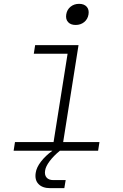

<svg xmlns="http://www.w3.org/2000/svg" viewBox="-20 -785 640 1000"><path d="M374 -655Q348 -655 334.5 -670Q321 -685 325 -710Q329 -735 347.5 -750Q366 -765 392 -765Q418 -765 431.5 -750Q445 -735 441 -710Q437 -685 418.5 -670Q400 -655 374 -655ZM51 0 58 -45H259L332 -505H156L163 -550H389L309 -45H498L491 0H292Q259 27 238.5 54.5Q218 82 215 103Q211 126 222.5 139.5Q234 153 258 153H322L315 195H242Q201 195 180.5 173.5Q160 152 166 115Q170 87 193.5 56.5Q217 26 253 0Z"/></svg>

Font: JetBrains Mono Thin
Style: Italic
Weight: 100
Italic angle: -9°
Monospace: yes
Designer: Philipp Nurullin, Konstantin Bulenkov
Foundry: JetBrains
Version: Version 2.305; ttfautohint (v1.8.4.7-5d5b)